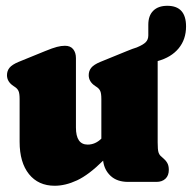

<svg xmlns="http://www.w3.org/2000/svg" viewBox="-20 -612 646 646"><path d="M46 -135V-278.5Q46 -298 42.2 -306Q38.5 -314 30 -319.5L25.5 -322.5Q3.5 -337 3.5 -359Q3.5 -373.5 12 -384Q20.5 -394.5 42 -403.5L131.5 -440Q157 -450.5 171.5 -454.2Q186 -458 198.5 -458Q217 -458 226.2 -446.5Q235.5 -435 235.5 -416.5V-183Q235.5 -125.5 275 -125.5Q300.5 -125.5 321 -145.5V-278.5Q321 -298 317.2 -306Q313.5 -314 305 -319.5L300.5 -322.5Q278.5 -337 278.5 -359Q278.5 -373.5 287 -384Q295.5 -394.5 317 -403.5L406.5 -440Q427 -448.5 440.5 -452.5L441.5 -453Q462 -461.5 470.5 -470.2Q479 -479 479 -493V-529Q479 -559.5 495.8 -576Q512.5 -592.5 543 -592.5Q606 -592.5 606 -523Q606 -479.5 581 -449.2Q556 -419 510.5 -406.5V-133Q510.5 -108.5 513.2 -99.8Q516 -91 521.5 -86.5L526.5 -82Q537 -73.5 542.5 -64.2Q548 -55 548 -40.5Q548 -21.5 536.8 -10.8Q525.5 0 506.5 0H411Q374 0 352.2 -20.2Q330.5 -40.5 327 -71.5Q278.5 -23.5 239.2 -5.2Q200 13 164 13Q109 13 77.5 -26.2Q46 -65.5 46 -135Z"/></svg>

Font: Fraunces 144pt SuperSoft Black
Style: Regular
Weight: 900
Version: Version 1.000;[b76b70a41]